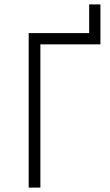

<svg xmlns="http://www.w3.org/2000/svg" viewBox="-20 -850 499 870"><path d="M384 -830H435V-649H163V0H110V-700H384Z"/></svg>

Font: Tilda Sans Light
Style: Regular
Weight: 300
Designer: ParaType Ltd
Foundry: ParaType Ltd
Version: Version 1.009